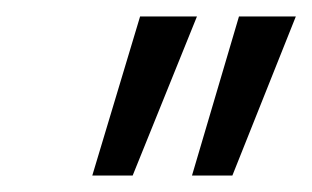

<svg xmlns="http://www.w3.org/2000/svg" viewBox="-20 -775 379 233"><path d="M213 -562 270 -755H339L262 -562ZM92 -562 150 -755H219L141 -562Z"/></svg>

Font: DM Sans 36pt Light
Style: Italic
Weight: 300
Italic angle: -10°
Designer: Colophon Foundry, Jonny Pinhorn
Foundry: Colophon Foundry
Version: Version 4.004;gftools[0.9.30]